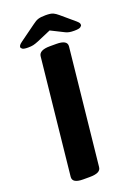

<svg xmlns="http://www.w3.org/2000/svg" viewBox="-162 -924 700 990"><g transform="rotate(-20 188.5 -429.0)"><path d="M115 2Q56 2 59 -32L126 -669Q129 -702 189 -702H224Q284 -702 281 -668L214 -31Q213 -14 197.5 -6Q182 2 150 2ZM81 -734Q57 -734 50 -739.5Q43 -745 43 -750Q43 -755 47 -760.5Q51 -766 62 -774L149 -837Q167 -851 181.5 -855.5Q196 -860 222 -860Q251 -860 263.5 -854Q276 -848 290 -836L363 -774Q374 -764 375.5 -759.5Q377 -755 377 -751Q377 -746 369 -740Q361 -734 335 -734Q318 -734 308 -736Q298 -738 289 -742L215 -779L138 -746Q121 -739 109.5 -736.5Q98 -734 81 -734Z"/></g></svg>

Font: Asap Expanded Expanded Regular
Style: Bold Italic
Weight: 700
Width: 7
Italic angle: -6°
Designer: Pablo Cosgaya
Foundry: Omnibus-Type
Version: Version 3.001; ttfautohint (v1.8.4.7-5d5b)